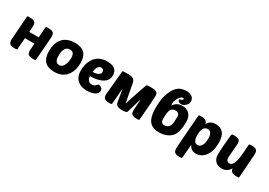

<svg xmlns="http://www.w3.org/2000/svg" viewBox="22 -1836 4310 3072"><g transform="rotate(30 2177.0 -300.0)"><path d="M378 -345Q382 -402 387 -473Q388 -496 390 -521Q391 -542 395 -546Q397 -550 411 -550H450Q508 -550 532 -526Q552 -505 552 -459V-449Q550 -410 539 -262.5Q528 -115 520 -20Q519 0 498 0H462Q404 0 380 -25Q360 -46 360 -95Q360 -97 369 -223H194Q187 -137 178 -20Q177 0 156 0H120Q62 0 38 -25Q18 -46 18 -95Q18 -101 48 -521Q49 -542 53 -546Q55 -550 69 -550H108Q166 -550 190 -526Q210 -505 210 -459Q210 -439 204 -345Z M629 -240Q629 -378 693 -460Q770 -560 929 -560Q1164 -560 1164 -326Q1164 -198 1109 -111Q1032 10 865 10Q629 10 629 -240ZM799 -251Q799 -123 880 -123Q942 -123 972 -198Q994 -252 994 -320Q994 -427 912 -427Q799 -427 799 -251Z M1305 -39Q1226 -99 1226 -224Q1226 -342 1278 -430Q1354 -560 1523 -560Q1711 -560 1711 -410Q1711 -293 1579 -245Q1502 -217 1398 -217Q1398 -174 1420 -147Q1445 -115 1493 -115Q1533 -115 1557 -143Q1581 -170 1590 -170Q1611 -170 1633 -157Q1666 -137 1666 -99Q1666 -45 1601 -15Q1547 10 1470 10Q1368 10 1305 -39ZM1401 -297Q1464 -298 1501 -318Q1540 -339 1540 -375Q1540 -427 1489 -427Q1417 -427 1401 -297Z M2364 -550Q2422 -550 2446 -526Q2466 -505 2466 -459Q2466 -419 2434 -20Q2433 0 2412 0H2376Q2318 0 2294 -25Q2274 -46 2274 -95Q2274 -99 2288 -296L2285 -284V-294L2205 -29Q2199 -5 2137 -2.5Q2075 0 2043 -11Q1999 -27 1990 -73Q1985 -92 1953 -295Q1950 -287 1947 -271Q1939 -171 1927 -20Q1926 0 1905 0H1869Q1811 0 1787 -25Q1767 -46 1767 -95Q1767 -101 1807 -521Q1808 -542 1812 -546Q1814 -550 1828 -550L1923 -553Q2035 -550 2047 -463L2111 -123Q2241 -516 2251 -535Q2259 -550 2286 -550Z M2777 -382Q2754 -348 2754 -208Q2754 -131 2822 -131Q2879 -131 2911 -179Q2935 -216 2935 -356Q2935 -426 2859 -426Q2805 -426 2777 -382ZM2759 -461Q2797 -504 2800 -506Q2849 -546 2917 -546Q2994 -546 3042 -504Q3099 -454 3099 -355Q3099 -146 3023 -71Q2942 10 2801 10Q2665 10 2609 -78Q2537 -193 2575 -482Q2636 -739 2778.5 -774Q2921 -809 2984 -733Q3023 -661 2973.5 -604.5Q2924 -548 2869.5 -558.5Q2815 -569 2822 -612Q2889 -622 2879 -658Q2826 -673 2781 -588Q2757 -542 2756.5 -509Q2756 -476 2759 -461Z M3718 -319Q3718 -167 3650 -77Q3585 10 3482 10Q3389 10 3352 -78L3331 165Q3330 185 3309 185H3273Q3215 185 3191 160Q3171 139 3171 90Q3171 49 3216 -521Q3217 -543 3221 -547Q3224 -550 3237 -550H3276Q3327 -550 3354 -527Q3379 -507 3379 -474Q3423 -560 3529 -560Q3718 -560 3718 -319ZM3357 -263Q3357 -123 3437 -123Q3482 -123 3509 -165Q3538 -211 3538 -297Q3538 -427 3456 -427Q3357 -427 3357 -263Z M3976 -327Q3965 -217 3965 -198Q3965 -124 4031 -124Q4100 -124 4125 -280Q4133 -332 4139 -414L4147 -530Q4149 -550 4169 -550H4205Q4263 -550 4287 -525Q4307 -504 4307 -455Q4307 -449 4277 -29Q4275 -8 4273 -4Q4270 0 4256 0H4217Q4119 0 4113 -82Q4060 10 3959 10Q3885 10 3840 -36Q3798 -80 3798 -148Q3798 -289 3823 -519Q3826 -550 3851 -550H3883Q3942 -550 3966 -527Q3986 -508 3986 -465Q3986 -436 3976 -327Z"/></g></svg>

Font: PoetsenOne
Style: Regular
Weight: 400
Designer: Rodrigo Fuenzalida, Pablo Impallari
Foundry: Pablo Impallari, Rodrigo Fuenzalida
Version: Version 1.000